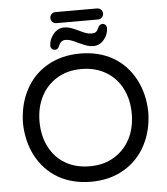

<svg xmlns="http://www.w3.org/2000/svg" viewBox="-61 -984 915 1049"><g transform="rotate(-5 396.5 -460.0)"><path d="M215.8 -34.2Q139.6 -79.1 97.2 -158.7Q54.7 -238.3 52.7 -340.8Q54.7 -443.4 96.7 -522.5Q138.7 -602.5 216.8 -647.5Q294.9 -692.4 396.5 -692.4Q499 -692.4 577.1 -647.5Q653.3 -602.5 695.8 -522.5Q738.3 -442.4 740.2 -340.8Q738.3 -239.3 696.3 -160.2Q653.3 -79.1 575.7 -34.2Q498 10.7 396.5 10.7Q293.9 10.7 215.8 -34.2ZM173.8 -204.1Q205.1 -141.6 262.2 -107.9Q319.3 -74.2 396.5 -74.2Q475.6 -74.2 531.2 -109.4Q587.9 -143.6 618.7 -203.6Q649.4 -263.7 649.4 -340.8Q649.4 -417 619.1 -477.5Q587.9 -539.1 530.3 -573.2Q472.7 -607.4 396.5 -607.4Q317.4 -607.4 261.7 -572.3Q205.1 -538.1 174.3 -478Q143.6 -418 143.6 -340.8Q143.6 -264.6 173.8 -204.1ZM321.3 -841.8Q339.8 -841.8 356.4 -836.4Q373 -831.1 399.4 -818.4Q424.8 -805.7 439.9 -800.8Q455.1 -795.9 471.7 -795.9Q484.4 -795.9 492.7 -801.8Q501 -807.6 506.8 -821.3Q514.6 -842.8 532.2 -842.8Q542 -842.8 548.3 -836.4Q554.7 -830.1 555.7 -820.3Q555.7 -784.2 531.7 -755.4Q507.8 -726.6 472.7 -726.6Q455.1 -726.6 439 -731.9Q422.9 -737.3 392.6 -751Q367.2 -763.7 352.5 -768.6Q337.9 -773.4 322.3 -773.4Q297.9 -773.4 285.2 -743.2Q279.3 -724.6 261.7 -724.6Q252.9 -724.6 245.6 -731.4Q238.3 -738.3 238.3 -748Q238.3 -782.2 262.7 -812Q287.1 -841.8 321.3 -841.8ZM282.2 -929.7H510.7Q523.4 -929.7 532.2 -920.9Q541 -912.1 541 -899.4Q541 -886.7 532.2 -877.9Q523.4 -869.1 510.7 -869.1H282.2Q269.5 -869.1 260.7 -877.9Q252 -886.7 252 -899.4Q252 -912.1 260.7 -920.9Q269.5 -929.7 282.2 -929.7Z"/></g></svg>

Font: jf-openhuninn-2.0
Style: Regular
Weight: 400
Designer: [Kosugi Maru]
Designed by MOTOYA      

[Varela Round]
Joe Prince (Latin component); Avraham Cornfeld (Hebrew component)
Foundry: justfont CO.,LTD.
Version: 2.0